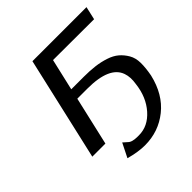

<svg xmlns="http://www.w3.org/2000/svg" viewBox="-228 -861 1213 1213"><g transform="rotate(-45 378.5 -254.5)"><path d="M91 0 250 -694H733L713 -606L347 -607L298 -395H410Q464 -395 508.5 -389.5Q553 -384 594 -370.5Q635 -357 661.5 -334.5Q688 -312 707 -279.5Q726 -247 726.5 -202.5Q727 -158 716 -100Q684 37 591.5 111Q499 185 377 185Q318 185 241 164L288 70Q293 75 302.5 83Q312 91 314 93Q332 113 382 113H388H395Q476 113 537 44Q598 -25 610 -130Q619 -184 605 -224Q570 -326 373 -326H283L208 0Z"/></g></svg>

Font: Coval
Style: Medium Italic
Weight: 500
Foundry: Context Ltd
Version: Version 001.000